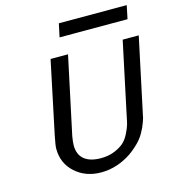

<svg xmlns="http://www.w3.org/2000/svg" viewBox="-128 -989 1014 1114"><g transform="rotate(-15 379.0 -432.5)"><path d="M125 -184.1Q125 -202.1 137.2 -262.2L228 -693.8L229 -694.8H333L233.9 -230Q228 -195.8 228 -175.8Q228 -119.6 262.9 -91.3Q297.9 -63 362.8 -63Q409.7 -63 446.3 -78.6Q482.9 -94.2 502.9 -113Q522.9 -131.8 538.1 -162.8Q553.2 -193.8 558.1 -211.4Q563 -229 567.9 -254.9L661.1 -693.8L662.1 -694.8H757.8L665 -258.8L662.1 -246.1Q660.2 -232.9 658 -225.3Q655.8 -217.8 649.9 -200.9Q644 -184.1 637.9 -171.1Q631.8 -158.2 621.3 -139.6Q610.8 -121.1 597.9 -106Q585 -90.8 566.4 -74Q547.9 -57.1 526.9 -42Q439 17.1 342.8 17.1Q250 17.1 187.5 -39.1Q125 -95.2 125 -184.1ZM311 -802.2 328.1 -882.3H735.8L719.2 -802.2Z"/></g></svg>

Font: CMU Bright
Style: SemiBoldOblique
Weight: 600
Italic angle: -12°
Version: Version 0.7.0